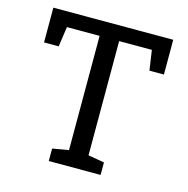

<svg xmlns="http://www.w3.org/2000/svg" viewBox="-105 -812 897 914"><g transform="rotate(15 343.5 -355.5)"><path d="M214.8 0V-61.5L294.4 -75.2V-638.2H133.3L119.1 -539.6H46.9V-710.9H637.7V-539.6H566.4L551.8 -638.2H390.6V-75.2L470.2 -61.5V0Z"/></g></svg>

Font: Roboto Slab LO
Style: Regular
Weight: 400
Designer: Google
Version: Version 2.000